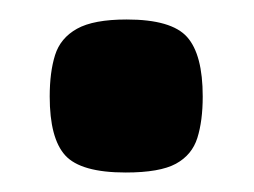

<svg xmlns="http://www.w3.org/2000/svg" viewBox="-20 -170 261 197"><path d="M109 7Q63 7 47 -10.5Q31 -28 31 -71Q31 -96 36.5 -113.5Q42 -131 59 -140.5Q76 -150 110 -150Q156 -150 172 -132Q188 -114 188 -71Q188 -46 182.5 -28.5Q177 -11 160.5 -2Q144 7 109 7Z"/></svg>

Font: Fredoka SemiExpanded SemiBold
Style: Regular
Weight: 600
Width: 6
Designer: Ben Nathan
Foundry: Milena B. Brandão, Ben Nathan
Version: Version 2.001